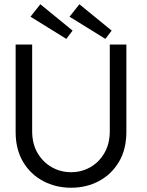

<svg xmlns="http://www.w3.org/2000/svg" viewBox="-20 -869 690 901"><path d="M495.2 -660H573V-249.6Q573 -168.1 538.1 -109.4Q503.2 -50.7 444.5 -19.4Q385.7 12 313.7 12Q241.7 12 182.5 -19.4Q123.2 -50.7 88.3 -109.4Q53.4 -168.1 53.4 -249.6V-660H130.9V-253.7Q130.9 -194.4 156.1 -151.1Q181.4 -107.9 223 -84.4Q264.6 -60.9 313.7 -60.9Q362.6 -60.9 403.9 -84.4Q445.1 -107.9 470.1 -151.1Q495.2 -194.4 495.2 -253.7ZM474.5 -686.5 306.4 -790.6 352.6 -849.1 504 -725.4ZM291.2 -686.5 123.1 -790.6 169.3 -849.1 320.7 -725.4Z"/></svg>

Font: League Spartan Extralight
Style: Regular
Weight: 200
Foundry: The League of Moveable Type
Version: Version 2.300; ttfautohint (v1.8.3)